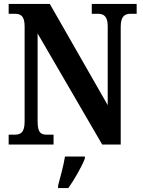

<svg xmlns="http://www.w3.org/2000/svg" viewBox="-20 -734 727 975"><path d="M24 0H252V-50H220C189 -50 171 -58 171 -117V-564L499 0H593V-597C593 -652 614 -664 643 -664H674V-714H446V-664H478C505 -664 527 -653 527 -601V-200L233 -714H24V-664H55C82 -664 105 -656 105 -601V-117C105 -58 83 -50 51 -50H24ZM275 208V221H327C357 179 395 113 411 71V61H310C303 106 286 167 275 208Z"/></svg>

Font: Noto Serif Tamil Condensed
Style: Bold
Weight: 700
Width: 3
Designer: Indian Type Foundry, Tom Grace, and the Monotype Design Team
Foundry: Monotype Imaging Inc.
Version: Version 2.004